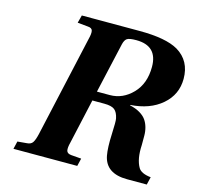

<svg xmlns="http://www.w3.org/2000/svg" viewBox="-102 -799 934 907"><g transform="rotate(15 365.5 -346.0)"><path d="M40 0 49 -38 94 -42Q114 -43 122.5 -55.5Q131 -68 138 -98L249 -594Q256 -621 253 -634.5Q250 -648 230 -649L179 -654L189 -692H471Q601 -692 661 -657Q731 -615 731 -527Q731 -450 672.5 -399.5Q614 -349 519 -343V-341Q549 -334 569 -322Q589 -310 599.5 -295Q610 -280 615.5 -260.5Q621 -241 621 -219.5Q621 -198 621 -174Q617 -105 640 -66Q654 -43 701 -38L692 0H596Q491 0 475 -83Q468 -121 471 -186Q474 -251 471 -264Q465 -293 450 -305Q435 -317 399 -317H341L292 -98Q285 -71 288 -57.5Q291 -44 311 -42L361 -38L352 0ZM351 -363H414Q477 -363 524.5 -412Q572 -461 572 -543Q572 -646 468 -646Q434 -646 423 -638.5Q412 -631 407 -610Z"/></g></svg>

Font: Lingua Franca
Style: Bold Italic
Weight: 700
Italic angle: -13°
Version: Version 1.19